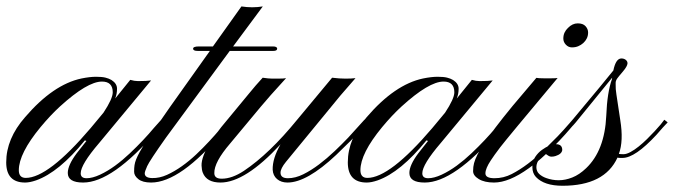

<svg xmlns="http://www.w3.org/2000/svg" viewBox="-69 -578 2138 609"><path d="M194.8 1Q146 1 146 -29.3Q146 -54.2 174.3 -91.8L205.1 -130.9L200.2 -132.8Q118.2 -31.7 45.4 -5.9Q25.4 1 10.7 1Q-49.3 1 -49.3 -63Q-49.3 -138.2 10.7 -206.5Q99.6 -310.1 189.5 -329.1Q216.3 -334.5 235.4 -334.5Q254.4 -334.5 265.4 -331.8Q276.4 -329.1 284.7 -324.2Q302.2 -313 302.2 -296.6Q302.2 -280.3 296.4 -265.6L344.2 -324.7Q357.4 -320.8 368.7 -320.8Q397.5 -320.8 410.2 -322.8L245.6 -124.5Q187 -56.2 187 -28.3Q187 -12.7 205.6 -12.7Q224.1 -12.7 248.3 -23.9Q272.5 -35.2 296.4 -52.7Q320.3 -70.3 343 -91.8Q365.7 -113.3 385 -133.8Q404.3 -154.3 418.9 -171.9L442.4 -198.2L452.6 -189.9L427.7 -161.6Q287.1 1 194.8 1ZM59.6 -174.8Q-9.3 -91.3 -9.3 -38.1Q-9.3 -13.7 12.7 -13.7Q84 -13.7 218.3 -171.4L259.3 -220.7Q288.6 -265.1 288.6 -285.2Q288.6 -319.3 254.4 -319.3Q208 -319.3 121.1 -240.2Q91.3 -212.9 59.6 -174.8Z M390.1 -28.3Q390.1 -13.7 413.6 -13.2Q437 -12.7 460.7 -23.4Q484.4 -34.2 507.8 -50.8Q531.2 -67.4 553.2 -88.1Q575.2 -108.9 594.2 -129.4Q613.3 -149.9 628.4 -168L653.8 -198.2L664.6 -189.9L639.2 -160.6Q502.9 1 410.2 1Q383.3 1 369.9 -9.8Q356.4 -20.5 356.4 -33.2Q356.4 -45.9 357.7 -54.2Q358.9 -62.5 362.8 -72.5Q366.7 -82.5 374.3 -96.2Q381.8 -109.9 394.5 -129.4L470.7 -239.3L596.7 -416.5H558.1Q543.5 -416.5 543.5 -423.6Q543.5 -430.7 562 -430.7H606.4L696.8 -557.6Q731 -552.2 764.6 -557.6L670.4 -430.7H796.4Q810.1 -430.7 810.1 -423.6Q810.1 -416.5 797.9 -416.5H659.7L457.5 -141.6Q405.3 -67.9 397.7 -50.8Q390.1 -33.7 390.1 -28.3Z M610.8 -28.8Q610.8 -11.2 634.3 -11.2Q667 -11.2 704.6 -36.1Q785.6 -90.3 873.5 -198.2Q873.5 -198.2 984.4 -331.5Q1007.8 -328.6 1026.9 -328.6Q1045.9 -328.6 1058.6 -330.1L1010.7 -274.9L837.9 -64.5Q820.8 -43.5 820.8 -30.3Q820.8 -12.7 844.2 -12.7Q867.7 -12.7 892.8 -25.1Q918 -37.6 943.1 -56.6Q968.3 -75.7 992.2 -98.4Q1016.1 -121.1 1035.6 -141.6L1086.9 -198.2L1096.7 -189.9L1077.6 -168.5Q1063.5 -152.3 1043 -131.3L997.6 -86.9Q904.3 1 842.8 1Q822.8 1 809.8 -10Q796.9 -21 795.9 -39.6Q794.9 -75.2 820.8 -120.1Q708.5 1 630.4 1Q586.4 1 574.2 -30.3Q570.8 -39.1 570.3 -52.7Q569.8 -66.4 576.9 -85.4Q584 -104.5 598.1 -126.7Q612.3 -148.9 632.8 -174.8L720.7 -281.2Q741.2 -306.6 764.2 -331.5Q783.2 -328.6 794.9 -328.6H811.5Q832.5 -328.6 838.4 -330.1Q781.2 -267.6 758.3 -239.7L661.1 -123Q609.9 -63.5 610.8 -28.8Z M1278.3 1Q1229.5 1 1229.5 -29.3Q1229.5 -54.2 1257.8 -91.8L1288.6 -130.9L1283.7 -132.8Q1201.7 -31.7 1128.9 -5.9Q1108.9 1 1094.2 1Q1034.2 1 1034.2 -63Q1034.2 -138.2 1094.2 -206.5Q1183.1 -310.1 1272.9 -329.1Q1299.8 -334.5 1318.8 -334.5Q1337.9 -334.5 1348.9 -331.8Q1359.9 -329.1 1368.2 -324.2Q1385.7 -313 1385.7 -296.6Q1385.7 -280.3 1379.9 -265.6L1427.7 -324.7Q1440.9 -320.8 1452.1 -320.8Q1481 -320.8 1493.7 -322.8L1329.1 -124.5Q1270.5 -56.2 1270.5 -28.3Q1270.5 -12.7 1289.1 -12.7Q1307.6 -12.7 1331.8 -23.9Q1356 -35.2 1379.9 -52.7Q1403.8 -70.3 1426.5 -91.8Q1449.2 -113.3 1468.5 -133.8Q1487.8 -154.3 1502.4 -171.9L1525.9 -198.2L1536.1 -189.9L1511.2 -161.6Q1370.6 1 1278.3 1ZM1143.1 -174.8Q1074.2 -91.3 1074.2 -38.1Q1074.2 -13.7 1096.2 -13.7Q1167.5 -13.7 1301.8 -171.4L1342.8 -220.7Q1372.1 -265.1 1372.1 -285.2Q1372.1 -319.3 1337.9 -319.3Q1291.5 -319.3 1204.6 -240.2Q1174.8 -212.9 1143.1 -174.8Z M1732.4 -489.3Q1746.6 -503.9 1763.4 -503.9Q1780.3 -503.9 1788.3 -494.9Q1796.4 -485.8 1796.4 -475.1Q1796.4 -464.4 1792.2 -456.1Q1788.1 -447.8 1781 -441.4Q1773.9 -435.1 1765.1 -431.4Q1756.3 -427.7 1745.1 -427.7Q1733.9 -427.7 1725.8 -436.3Q1717.8 -444.8 1717.8 -455.6Q1717.8 -466.3 1721.7 -474.6Q1725.6 -482.9 1732.4 -489.3ZM1656.2 -102.1 1700.2 -146Q1719.7 -166.5 1732.4 -181.4Q1745.1 -196.3 1747.6 -198.7L1757.3 -189.9Q1752.4 -185.1 1739 -169.2Q1725.6 -153.3 1705.6 -132.1Q1685.5 -110.8 1660.6 -87.4Q1635.7 -64 1608.4 -44.4Q1545.4 1 1498 1Q1467.8 1 1449.7 -10Q1431.6 -21 1431.6 -35.2Q1431.6 -49.3 1434.6 -60.5Q1437.5 -71.8 1445.3 -87.4Q1453.1 -103 1467 -124Q1481 -145 1503.2 -174.3Q1525.4 -203.6 1557.1 -242.2L1632.3 -331.1Q1638.2 -329.6 1656.2 -329.6H1679.2Q1691.9 -329.6 1699.7 -330.6Q1538.1 -137.7 1517.8 -111.1Q1497.6 -84.5 1487.8 -69.3Q1470.7 -43.5 1470.7 -28.1Q1470.7 -12.7 1499.5 -12.7Q1528.3 -12.7 1554 -25.9Q1579.6 -39.1 1605.7 -58.8Q1631.8 -78.6 1656.2 -102.1Z M1894 -89.8Q1899.9 -88.9 1908.9 -88.9Q1918 -88.9 1930.7 -95.7Q1943.4 -102.5 1956.8 -113.3Q1970.2 -124 1983.4 -137Q1996.6 -149.9 2007.6 -161.9Q2018.6 -173.8 2026.9 -183.6L2038.1 -198.2L2048.8 -189.9Q2043 -184.1 2033.7 -173.8L2013.2 -150.4Q1945.3 -77.1 1905.8 -77.1H1897.5Q1893.6 -77.1 1889.6 -78.1Q1848.6 11.2 1715.3 11.2Q1657.2 11.2 1630.9 -16.6Q1619.6 -28.8 1619.6 -47.9Q1619.6 -66.9 1628.7 -80.3Q1637.7 -93.8 1649.9 -102.5Q1674.8 -120.6 1694.6 -120.6Q1714.4 -120.6 1714.4 -102.1Q1712.9 -89.4 1692.9 -83Q1686.5 -81.1 1680.4 -81.1Q1674.3 -81.1 1668.7 -85.2Q1663.1 -89.4 1659.7 -91.3Q1656.7 -88.4 1652.1 -84.5Q1647.5 -80.6 1643.1 -75.2Q1632.3 -62 1632.3 -48.1Q1632.3 -34.2 1641.6 -25.9Q1650.9 -17.6 1663.6 -13.2Q1682.6 -6.3 1703.4 -6.3Q1724.1 -6.3 1746.3 -15.1Q1768.6 -23.9 1790 -44.4Q1849.1 -100.6 1854 -210.9Q1856.9 -285.2 1872.1 -327.1Q1872.6 -328.6 1872.6 -331.5L1757.3 -189.9Q1747.6 -178.2 1742.9 -174.8Q1738.3 -171.4 1738.3 -171.4Q1732.4 -170.9 1730.5 -174.3Q1729.5 -176.8 1734.9 -183.6Q1860.8 -334 1876.5 -354.5Q1884.3 -392.6 1901.9 -392.6Q1910.2 -392.6 1915.8 -388.2Q1921.4 -383.8 1921.4 -377Q1920.9 -367.7 1906.5 -350.8Q1892.1 -334 1888.9 -329.3Q1885.7 -324.7 1884.8 -321.5Q1883.8 -318.4 1883.8 -315.4V-309.6Q1883.3 -296.4 1886.2 -278.3L1898.4 -197.3Q1909.2 -130.9 1894 -89.8Z"/></svg>

Font: Pinyon Script
Style: Regular
Weight: 400
Designer: Nicole Fally
Foundry: Nicole Fally
Version: Version 1.005